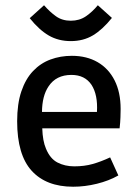

<svg xmlns="http://www.w3.org/2000/svg" viewBox="-20 -706 522 732"><path d="M258.8 5.9Q156.2 5.9 100.8 -54.9Q45.4 -115.7 45.4 -243.7Q45.4 -310.5 61.5 -357.9Q77.6 -405.3 106.2 -435.3Q134.8 -465.3 172.6 -479.2Q210.4 -493.2 253.9 -493.2Q310.5 -493.2 352.3 -469Q394 -444.8 417 -399.4Q439.9 -354 439.9 -290.5Q439.9 -279.3 439.2 -258.8Q438.5 -238.3 436 -216.8H141.1Q142.6 -168.5 155.3 -139.2Q170.9 -101.1 199.2 -86.4Q227.5 -71.8 263.2 -71.8Q301.8 -71.8 333.5 -80.8Q365.2 -89.8 399.9 -106L431.2 -37.1Q395 -16.6 349.4 -5.4Q303.7 5.9 258.8 5.9ZM349.6 -279.3Q353.5 -344.2 329.1 -382.3Q303.7 -420.4 252.4 -420.4Q193.8 -420.4 165 -376.5Q140.6 -340.3 140.1 -279.3ZM250 -549.3Q202.6 -549.3 166 -570.6Q129.4 -591.8 93.3 -636.7L147.9 -686Q169.9 -660.6 193.6 -643.8Q217.3 -627 250 -627Q282.7 -627 307.4 -643.8Q332 -660.6 353 -686L406.7 -637.7Q370.6 -592.8 334 -571Q297.4 -549.3 250 -549.3Z"/></svg>

Font: Anaheim SemiBold
Style: Regular
Weight: 600
Version: Version 2.001